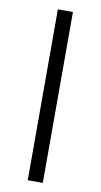

<svg xmlns="http://www.w3.org/2000/svg" viewBox="-87 -801 441 841"><g transform="rotate(10 133.5 -380.0)"><path d="M100 -760V0H167V-760Z"/></g></svg>

Font: Noto Kufi Arabic Light
Style: Regular
Weight: 300
Designer: Monotype Design Team, David Williams, Khaled Hosny
Foundry: Google LLC
Version: Version 2.109